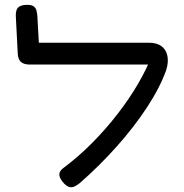

<svg xmlns="http://www.w3.org/2000/svg" viewBox="-20 -758 759 791"><path d="M245 -1Q226 -21 224.5 -36.5Q223 -52 240 -65Q303 -112 359.5 -169Q416 -226 464 -288Q512 -350 548 -411.5Q584 -473 605 -528L665 -470Q639 -397 585.5 -315.5Q532 -234 460.5 -154Q389 -74 309 -4Q298 5 287.5 10Q277 15 266.5 12.5Q256 10 245 -1ZM665 -470 603 -492H104Q78 -492 66 -503Q54 -514 53 -539L45 -695Q45 -708 48.5 -717.5Q52 -727 62.5 -732.5Q73 -738 93 -738Q110 -738 118.5 -732Q127 -726 130 -715.5Q133 -705 134 -691L140 -582H593Q626 -582 645 -568Q664 -554 669.5 -528.5Q675 -503 665 -470Z"/></svg>

Font: Fredoka Expanded
Style: Regular
Weight: 400
Width: 7
Designer: Ben Nathan
Foundry: Milena B. Brandão, Ben Nathan
Version: Version 2.001